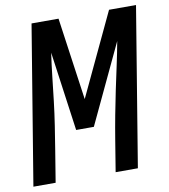

<svg xmlns="http://www.w3.org/2000/svg" viewBox="-82 -805 772 876"><g transform="rotate(-10 303.5 -367.5)"><path d="M2 0 123 -735H248L302 -353L482 -735H607L486 0H383L407 -147Q416 -202 426.5 -257.5Q437 -313 448.5 -368Q460 -423 472 -478Q484 -533 494 -588L321 -221H239L188 -588Q180 -533 174 -478Q168 -423 161.5 -368Q155 -313 146.5 -257.5Q138 -202 129 -147L105 0Z"/></g></svg>

Font: Iosevka SmBd Ex Obl
Style: Regular
Weight: 600
Width: 7
Italic angle: -9°
Monospace: yes
Designer: Belleve Invis
Foundry: Belleve Invis
Version: Version 32.5.0; ttfautohint (v1.8.4)